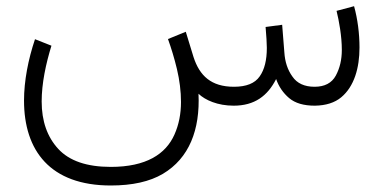

<svg xmlns="http://www.w3.org/2000/svg" viewBox="-20 -333 1208 605"><path d="M716.3 0C782.2 0 823.2 -30.8 850.1 -84C858.4 -60.1 872.1 -40 891.1 -23.9C910.2 -7.8 937 0 972.2 0C1006.8 -0.5 1034.7 -9.3 1055.2 -26.4C1096.2 -60.5 1112.8 -119.1 1112.8 -183.1C1112.8 -227.5 1106.9 -272.9 1095.7 -313.5L1040.5 -298.8C1048.3 -267.1 1057.1 -219.2 1057.1 -175.8C1057.1 -145 1050.8 -118.2 1038.1 -94.7C1025.4 -71.3 1002.9 -59.6 971.2 -59.6C939.5 -59.6 916 -70.3 901.4 -91.8C886.2 -112.8 877.9 -138.2 876 -168L869.1 -254.9L816.9 -248C819.3 -218.3 820.8 -197.8 820.8 -182.1C820.8 -143.6 813.5 -113.8 798.3 -92.3C783.2 -70.3 755.9 -59.6 717.3 -59.6C645.5 -59.6 608.9 -94.2 589.8 -153.3L565.4 -232.9L509.3 -210C519.5 -181.6 529.3 -149.9 537.6 -115.2C545.9 -80.1 550.3 -45.4 550.3 -11.7C550.3 25.9 543.5 60.1 529.8 90.8C502.4 152.8 440.4 192.9 329.1 192.9C253.4 192.9 198.2 173.8 163.6 136.2C128.9 98.6 111.3 48.8 111.3 -13.2C111.3 -70.3 124.5 -131.8 142.1 -189L90.3 -209.5C68.8 -145.5 55.7 -78.1 55.7 -16.1C55.7 141.6 138.2 251.5 329.1 251.5C397 251.5 451.7 239.3 493.2 214.8C576.2 165.5 610.8 75.7 605.5 -37.6C626.5 -17.6 665.5 0 716.3 0Z"/></svg>

Font: Vazirmatn ExtraLight
Style: Regular
Weight: 200
Designer: Saber Rastikerdar
Foundry: Saber Rastikerdar
Version: Version 33.003